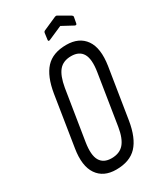

<svg xmlns="http://www.w3.org/2000/svg" viewBox="-205 -884 808 962"><g transform="rotate(-30 199.0 -403.0)"><path d="M170 6Q97 6 62.5 -44.5Q28 -95 43 -189L89 -480Q104 -572 145 -616.5Q186 -661 264 -661Q338 -661 373 -611Q408 -561 393 -464L347 -175Q332 -83 290.5 -38.5Q249 6 170 6ZM178 -55Q225 -55 250 -84Q275 -113 285 -175L331 -465Q342 -535 323 -567.5Q304 -600 257 -600Q211 -600 186.5 -571Q162 -542 151 -478L105 -190Q94 -120 113 -87.5Q132 -55 178 -55ZM206 -723Q195 -719 196 -729L201 -766Q202 -774 209 -777L286 -811Q293 -814 298 -811L362 -774Q365 -772 367 -769.5Q369 -767 368 -762L362 -730Q361 -720 351 -723L286 -758Z"/></g></svg>

Font: Sofia Sans Extra Condensed
Style: Italic
Weight: 400
Italic angle: -9°
Designer: Botio Nikoltchev, Ani Petrova
Foundry: lettersoup
Version: Version 4.101; ttfautohint (v1.8.4.7-5d5b)